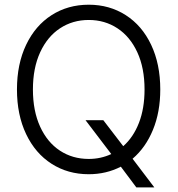

<svg xmlns="http://www.w3.org/2000/svg" viewBox="-20 -737 761 823"><path d="M422.9 -221.7 508.3 -110.4Q551.8 -148.9 575.7 -210.7Q599.6 -272.5 599.6 -353.5Q599.6 -445.8 568.6 -512.9Q537.6 -580.1 483.4 -615.7Q429.2 -651.4 360.4 -651.4Q291.5 -651.4 237.3 -615.7Q183.1 -580.1 152.1 -512.7Q121.1 -445.3 121.1 -353.5Q121.1 -261.7 151.9 -194.3Q182.6 -127 236.8 -91.3Q291 -55.7 360.4 -55.7Q412.1 -55.7 457 -76.7L346.7 -221.7ZM548.3 -56.6 641.6 66.4H564.5L498 -22.5Q435.1 9.8 360.4 9.8Q271 9.8 201.2 -34.9Q131.3 -79.6 92 -162.1Q52.7 -244.6 52.7 -353.5Q52.7 -462.4 92 -544.9Q131.3 -627.4 201.2 -672.1Q271 -716.8 360.4 -716.8Q449.2 -716.8 519 -672.1Q588.9 -627.4 627.9 -544.9Q667 -462.4 667 -353.5Q667 -256.8 635.7 -180.7Q604.5 -104.5 548.3 -56.6Z"/></svg>

Font: Pretendard Std Light
Style: Regular
Weight: 300
Designer: Base glyphs from Inter by Rasmus Andersson; Hangeul glyphs from Noto Sans CJK(Source Han Sans) by Jang Soo-young and Kan
Foundry: Kil Hyung-jin
Version: Version 1.309